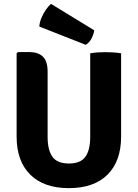

<svg xmlns="http://www.w3.org/2000/svg" viewBox="-20 -959 714 994"><path d="M607 -252Q607 -125 536.8 -55Q466.5 15 336.5 15Q207 15 136.5 -55Q66 -125 66 -252V-683L73 -689.5H131.5Q177.5 -689.5 202 -665.8Q226.5 -642 226.5 -588.5V-250.5Q226.5 -182 251.5 -147.2Q276.5 -112.5 336.5 -112.5Q397 -112.5 422 -147.2Q447 -182 447 -250.5V-683Q466.5 -686.5 487.8 -687.8Q509 -689 525 -689Q539.5 -689 563.8 -687.8Q588 -686.5 607 -683ZM244 -939 468 -802Q464.5 -780.5 453.5 -759.2Q442.5 -738 424 -727L183.5 -821.5Q185 -844 195 -867.5Q205 -891 218.5 -910Q232 -929 244 -939Z"/></svg>

Font: Signika SC
Style: Bold
Weight: 700
Designer: Anna Giedryś
Foundry: Anna Giedryś
Version: Version 2.000; ttfautohint (v1.8.3) -l 8 -r 50 -G 200 -x 9 -